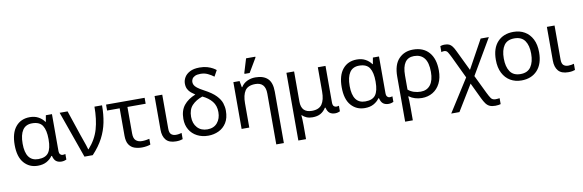

<svg xmlns="http://www.w3.org/2000/svg" viewBox="-62 -1352 6577 2167"><g transform="rotate(-10 3226.0 -268.0)"><path d="M273 10Q177 10 116 -59.5Q55 -129 55 -266Q55 -402 114.5 -474Q174 -546 277 -546Q333 -546 375 -523Q417 -500 443 -463H447L460 -536H530V-118Q530 -87 542 -74.5Q554 -62 571 -62Q579 -62 588 -64Q597 -66 601 -67V-3Q594 1 578 5.5Q562 10 545 10Q508 10 483.5 -8Q459 -26 448 -72H441Q416 -36 374.5 -13Q333 10 273 10ZM291 -63Q374 -63 408.5 -110.5Q443 -158 443 -261V-267Q443 -367 409.5 -420Q376 -473 290 -473Q217 -473 181.5 -419.5Q146 -366 146 -265Q146 -63 291 -63Z M808 0 618 -536H709L806 -247Q814 -223 826 -190Q838 -157 848.5 -125.5Q859 -94 864 -74H868Q953 -168 985 -279.5Q1017 -391 1017 -536H1104Q1104 -431 1086 -340.5Q1068 -250 1024.5 -166.5Q981 -83 903 0Z M1466 11Q1420 11 1381 -2.5Q1342 -16 1318 -52Q1294 -88 1294 -155V-468H1150V-536H1592V-468H1383V-164Q1383 -106 1409.5 -83Q1436 -60 1479 -60Q1501 -60 1524.5 -63.5Q1548 -67 1564 -71V-5Q1550 1 1522.5 6Q1495 11 1466 11Z M1857 10Q1778 10 1742 -32.5Q1706 -75 1706 -150V-536H1794V-147Q1794 -98 1815 -80.5Q1836 -63 1868 -63Q1888 -63 1903.5 -66Q1919 -69 1934 -73V-2Q1921 3 1902 6.5Q1883 10 1857 10Z M2227 10Q2156 10 2100 -19Q2044 -48 2012.5 -101Q1981 -154 1981 -225Q1981 -321 2028.5 -380Q2076 -439 2162 -473Q2139 -488 2117 -506Q2095 -524 2081 -550.5Q2067 -577 2067 -615Q2067 -651 2087 -685.5Q2107 -720 2150 -742.5Q2193 -765 2261 -765Q2311 -765 2348 -754Q2385 -743 2410.5 -728.5Q2436 -714 2448 -703L2410 -634Q2379 -658 2341.5 -675.5Q2304 -693 2260 -693Q2218 -693 2194.5 -681Q2171 -669 2162 -651.5Q2153 -634 2153 -618Q2153 -601 2161 -584Q2169 -567 2193.5 -547.5Q2218 -528 2267 -502Q2356 -455 2399 -409.5Q2442 -364 2456 -320.5Q2470 -277 2470 -235Q2470 -150 2436 -96Q2402 -42 2346.5 -16Q2291 10 2227 10ZM2229 -62Q2303 -62 2343.5 -110.5Q2384 -159 2384 -233Q2384 -307 2344 -356Q2304 -405 2236 -437Q2160 -411 2115.5 -363.5Q2071 -316 2071 -233Q2071 -156 2114 -109Q2157 -62 2229 -62Z M2964 240V-343Q2964 -472 2849 -472Q2764 -472 2730.5 -422Q2697 -372 2697 -278V0H2609V-536H2680L2693 -463H2698Q2724 -505 2767.5 -525.5Q2811 -546 2862 -546Q2954 -546 3002.5 -499.5Q3051 -453 3051 -349V240ZM2749 -606V-618L2797 -776H2903V-766L2808 -606Z M3217 240V-536H3305V-190Q3305 -63 3427 -63Q3509 -63 3543 -113Q3577 -163 3577 -257V-536H3665V-118Q3665 -87 3677 -74.5Q3689 -62 3706 -62Q3714 -62 3723 -64Q3732 -66 3736 -67V-3Q3729 1 3713 5.5Q3697 10 3680 10Q3643 10 3618.5 -8Q3594 -26 3583 -72H3576Q3551 -32 3514 -11Q3477 10 3421 10Q3382 10 3353 -2.5Q3324 -15 3304 -35H3300Q3302 -17 3303.5 13Q3305 43 3305 84V240Z M4021 10Q3925 10 3864 -59.5Q3803 -129 3803 -266Q3803 -402 3862.5 -474Q3922 -546 4025 -546Q4081 -546 4123 -523Q4165 -500 4191 -463H4195L4208 -536H4278V-118Q4278 -87 4290 -74.5Q4302 -62 4319 -62Q4327 -62 4336 -64Q4345 -66 4349 -67V-3Q4342 1 4326 5.5Q4310 10 4293 10Q4256 10 4231.5 -8Q4207 -26 4196 -72H4189Q4164 -36 4122.5 -13Q4081 10 4021 10ZM4039 -63Q4122 -63 4156.5 -110.5Q4191 -158 4191 -261V-267Q4191 -367 4157.5 -420Q4124 -473 4038 -473Q3965 -473 3929.5 -419.5Q3894 -366 3894 -265Q3894 -63 4039 -63Z M4441 240V-275Q4441 -412 4504.5 -479Q4568 -546 4669 -546Q4786 -546 4851 -472Q4916 -398 4916 -263Q4916 -178 4885 -116.5Q4854 -55 4799.5 -22.5Q4745 10 4675 10Q4635 10 4597 -1.5Q4559 -13 4530 -35H4525Q4527 -19 4528 17Q4529 53 4529 98V240ZM4674 -63Q4746 -63 4785.5 -114.5Q4825 -166 4825 -263Q4825 -370 4784.5 -421Q4744 -472 4667 -472Q4530 -472 4530 -274V-112Q4559 -87 4596.5 -75Q4634 -63 4674 -63Z M4969 240 5206 -133 5087 -383Q5068 -422 5053.5 -445Q5039 -468 5013 -468Q4994 -468 4980 -462V-531Q4991 -534 5001 -536.5Q5011 -539 5032 -539Q5062 -539 5081.5 -530Q5101 -521 5117.5 -499.5Q5134 -478 5152 -439L5263 -209L5443 -536H5537L5300 -131L5400 76Q5422 121 5438.5 144.5Q5455 168 5492 168Q5505 168 5516.5 166.5Q5528 165 5537 164V232Q5526 235 5511 237.5Q5496 240 5475 240Q5436 240 5411 228.5Q5386 217 5367.5 192Q5349 167 5330 127L5243 -55L5063 240Z M6066 -269Q6066 -136 5998.5 -63Q5931 10 5816 10Q5745 10 5689.5 -22.5Q5634 -55 5602 -117.5Q5570 -180 5570 -269Q5570 -402 5637 -474Q5704 -546 5819 -546Q5892 -546 5947.5 -513.5Q6003 -481 6034.5 -419.5Q6066 -358 6066 -269ZM5661 -269Q5661 -174 5698.5 -118.5Q5736 -63 5818 -63Q5899 -63 5937 -118.5Q5975 -174 5975 -269Q5975 -364 5937 -418Q5899 -472 5817 -472Q5735 -472 5698 -418Q5661 -364 5661 -269Z M6353 10Q6274 10 6238 -32.5Q6202 -75 6202 -150V-536H6290V-147Q6290 -98 6311 -80.5Q6332 -63 6364 -63Q6384 -63 6399.5 -66Q6415 -69 6430 -73V-2Q6417 3 6398 6.5Q6379 10 6353 10Z"/></g></svg>

Font: Noto Sans Historical
Style: Regular
Weight: 400
Designer: Monotype Design Team
Foundry: Monotype Imaging Inc.
Version: Version 2.013; ttfautohint (v1.8.4.7-5d5b)